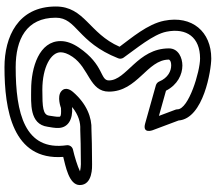

<svg xmlns="http://www.w3.org/2000/svg" viewBox="-73 -874 963 857"><g transform="rotate(90 408.5 -445.5)"><path d="M457.6 -285.9C493.9 -315.3 528.1 -323.7 557 -322.2C557.8 -322.2 558.9 -322.2 559.5 -322.2C589.9 -323.7 638.7 -324.6 713.1 -325C719.5 -325 733.9 -323.8 744.7 -321C720.8 -309.5 679.4 -296.9 647.4 -289.6C634.8 -286.7 626.5 -274.1 628.3 -261.7C655.2 -73.9 484.5 -34 280 -34C155.9 -34 59 -81.5 59 -213C59 -307.4 167.7 -308.1 240.3 -491.8C243.4 -499.7 242 -509 237.4 -515.4C197.8 -571.6 133.4 -647.3 121.5 -706.9C103.4 -797.6 146.7 -857 241 -857C299.4 -857 468 -806 468 -756C468 -753 468.7 -749.6 469.6 -747.2L497.3 -673.4L384.9 -704.9C358.2 -756.9 312.3 -777.9 272.6 -778.1C239.2 -778.2 196 -761.1 196 -718C196 -577.4 339 -529.2 339 -450C339 -409.8 269.8 -429.8 192.3 -316.1C173.5 -288.4 163.5 -261.3 163.4 -235.1C162.8 -139.3 280 -103 381 -103C439.2 -103 534.6 -94.3 545.8 -176.6C547.7 -190.6 552.3 -208.2 551 -227.8C548.5 -266.8 514.8 -289.9 457.6 -285.9ZM680.3 -246.2C718.6 -256.3 806 -271.1 806 -320C806 -378.8 721.9 -375 712.9 -375C639.1 -374.6 590.3 -373.7 558.3 -372.2C505.9 -374.4 443.5 -351.7 390 -289.3C384.3 -282.6 364.4 -257.1 387.4 -237.5C411.6 -216.9 461.6 -236 461.9 -236.1C507.3 -239 500.7 -230.4 501.1 -224.6C501.7 -216 498.6 -200.6 496.2 -183.4C492.5 -155.6 458.6 -153 381 -153C279 -153 213.1 -191.7 213.4 -234.8C213.5 -248.2 218.6 -265.9 233.7 -287.9C284.2 -362.2 389 -363.9 389 -450C389 -578.2 246 -620.2 246 -718C246 -718 248.7 -728.2 272.4 -728.1C296.2 -728 327.3 -714.6 343.9 -674.5C346.2 -668.8 352.6 -662.1 360.2 -659.9L531.2 -611.9C578.6 -598.6 561.4 -644.8 561.4 -644.8L517.8 -761C509.7 -872.6 291.8 -907 241 -907C121.9 -907 47.6 -821.7 72.5 -697.1C87.4 -622.3 149.8 -550.5 188.6 -497.7C129.3 -361.2 9 -342.3 9 -213C9 -43.8 144.7 16 280 16C469.3 16 697.2 -19.7 680.3 -246.2Z"/></g></svg>

Font: Rocketfuel
Style: Regular
Weight: 400
Designer: Mew Too
Foundry: Cannot Into Space Fonts.
Version: Version 0.27